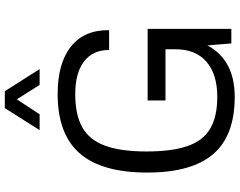

<svg xmlns="http://www.w3.org/2000/svg" viewBox="-119 -860 998 800"><g transform="rotate(-90 380.0 -460.0)"><path d="M376 19Q215.3 19 138.2 -70.3Q61 -159.7 61 -345.7Q61 -535.2 141.1 -627Q221.2 -718.8 387.7 -718.8Q517.1 -718.8 586.4 -663.1Q655.8 -607.4 654.3 -504.4H571.8Q571.8 -572.3 523.9 -608.9Q476.1 -645.5 387.7 -645.5Q301.8 -645.5 249.3 -616Q196.8 -586.4 172.9 -521Q148.9 -455.6 148.9 -348.6Q148.9 -242.7 171.4 -177.7Q193.8 -112.8 243.9 -83.3Q293.9 -53.7 376 -53.7Q471.2 -53.7 522.9 -98.9Q574.7 -144 574.7 -227.1V-269.5H361.3V-343.8H659.7V4.9H599.1L590.8 -94.7Q529.8 19 376 19ZM492.2 -793.9H426.3L366.2 -888.7L303.7 -793.9H237.8L329.6 -939H399.9Z"/></g></svg>

Font: Metrophobic
Style: Regular
Weight: 400
Designer: Vernon Adams
Foundry: Vernon Adams
Version: Version 3.200; ttfautohint (v1.8.4.7-5d5b);gftools[0.9.23]